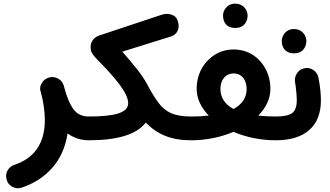

<svg xmlns="http://www.w3.org/2000/svg" viewBox="-20 -721 1795 1045"><path d="M202.1 -220.2C216.8 -164.6 224.1 -113.8 224.1 -68.4C224.1 65.9 161.1 142.1 57.1 176.8C28.3 186.5 13.2 213.9 13.2 235.8C13.2 242.7 14.2 250 16.6 257.8C21 273.4 29.8 285.2 42 292.5C54.2 299.8 65.9 303.7 76.7 303.7C84 303.7 91.3 302.2 99.1 299.8C164.1 278.3 218.8 243.2 263.2 193.8C307.6 144.5 335.9 81.5 347.7 5.4C380.9 28.8 418.9 42.5 461.9 42.5H462.4C480.5 42.5 495.6 36.1 508.3 23.9C520.5 11.2 526.9 -3.9 526.9 -22C526.9 -40 520.5 -55.2 508.3 -67.9C495.6 -80.6 480.5 -86.9 462.4 -86.9H461.9C427.2 -86.9 400.4 -99.6 380.9 -125.5C360.8 -151.4 343.3 -192.9 328.1 -251C327.6 -251.5 327.6 -252.4 327.6 -252.9C321.8 -276.4 301.3 -296.9 273.9 -300.8C270.5 -301.3 267.6 -301.8 264.2 -301.8C259.3 -301.8 254.4 -301.3 250 -299.8C232.9 -295.4 219.7 -287.1 211.4 -274.4C202.6 -261.2 198.2 -250 198.2 -239.7C198.2 -233.4 199.2 -227.5 201.7 -221.7Z M397.5 -22C397.5 -3.9 403.8 11.2 416.5 23.9C429.2 36.1 444.3 42.5 462.4 42.5C616.7 42.5 722.7 12.2 773.4 -53.7C836.4 10.3 910.2 42.5 1020 42.5H1020.5C1038.6 42.5 1053.7 36.1 1066.4 23.9C1078.6 11.2 1085 -3.9 1085 -22C1085 -40 1078.6 -55.2 1066.4 -67.9C1053.7 -80.6 1038.6 -86.9 1020.5 -86.9H1020C975.1 -86.9 939.5 -92.8 912.6 -104.5C885.7 -116.2 862.3 -134.8 843.3 -160.6C824.2 -186 803.2 -219.7 781.2 -261.7C780.8 -263.2 779.8 -264.2 779.3 -265.1C752.4 -315.4 707.5 -369.1 645.5 -439.9L907.7 -521.5C942.4 -531.7 952.1 -558.1 952.1 -579.6C952.1 -586.4 951.2 -593.8 949.2 -601.6C943.8 -620.6 935.1 -632.3 922.4 -637.7C909.7 -643.1 898.4 -645.5 889.2 -645.5C879.9 -645.5 869.6 -644 859.4 -640.6L521.5 -528.3C491.7 -519 473.1 -494.1 473.1 -465.3C473.1 -449.7 476.6 -437.5 482.9 -428.2C489.3 -418.9 499 -407.2 512.2 -394C601.6 -302.7 677.7 -216.3 677.7 -159.2C677.7 -106.4 602.5 -86.9 462.4 -86.9C444.3 -86.9 429.2 -80.6 416.5 -67.9C403.8 -55.2 397.5 -40 397.5 -22Z M956.1 -22C956.1 -3.9 962.4 11.2 974.6 23.9C987.3 36.1 1002.4 42.5 1020.5 42.5C1102.1 42.5 1182.1 25.9 1250.5 -3.4C1319.3 25.9 1399.4 42.5 1481 42.5H1481.4C1499.5 42.5 1514.6 36.1 1527.3 23.9C1539.6 11.2 1545.9 -3.9 1545.9 -22C1545.9 -40 1539.6 -55.2 1527.3 -67.9C1514.6 -80.6 1499.5 -86.9 1481.4 -86.9H1481C1446.3 -86.9 1414.6 -88.4 1385.7 -91.8C1426.8 -133.3 1451.7 -183.6 1451.7 -236.8C1451.7 -276.4 1442.9 -312.5 1425.8 -345.2C1391.1 -410.2 1329.6 -451.7 1252 -451.7C1213.4 -451.7 1179.2 -441.9 1148.9 -422.9C1087.9 -384.3 1050.3 -316.9 1050.3 -237.3C1050.3 -184.1 1075.2 -134.3 1116.2 -91.8C1087.4 -88.4 1055.2 -86.9 1020.5 -86.9C1002.4 -86.9 987.3 -80.6 974.6 -67.9C962.4 -55.2 956.1 -40 956.1 -22ZM1179.7 -237.3C1179.7 -285.6 1207.5 -321.3 1252 -321.3C1296.4 -321.3 1322.3 -285.2 1322.3 -236.8C1322.3 -189.5 1298.3 -153.3 1251 -127.9C1203.6 -153.3 1179.7 -189.9 1179.7 -237.3ZM1193.8 -636.7C1193.8 -626 1195.3 -616.2 1198.7 -607.4C1206.5 -587.4 1223.6 -568.8 1260.3 -568.8C1313.5 -568.8 1327.6 -609.9 1327.6 -636.2C1327.6 -647.5 1324.2 -659.2 1317.4 -670.9C1306.2 -688 1287.1 -701.2 1259.8 -701.2C1240.7 -701.2 1224.6 -694.8 1212.4 -681.6C1200.2 -668.5 1193.8 -653.3 1193.8 -636.7Z M1417 -22C1417 -3.9 1423.3 11.2 1435.5 23.9C1448.2 36.1 1463.4 42.5 1481.4 42.5C1641.1 42.5 1726.6 -35.6 1726.6 -173.8C1726.6 -206.5 1723.1 -247.6 1713.9 -294.9C1710.9 -312.5 1703.1 -326.2 1690.4 -336.4C1677.7 -346.2 1664.6 -351.1 1650.9 -351.1C1647.5 -351.1 1644.5 -350.6 1641.1 -350.1C1623.5 -347.7 1609.9 -340.3 1600.1 -327.1C1589.8 -314 1585 -300.3 1585 -286.1C1585 -283.2 1585 -280.3 1585.4 -277.3C1591.8 -237.8 1595.2 -199.2 1595.2 -174.3C1595.2 -140.1 1586.4 -117.2 1569.3 -105C1552.2 -92.8 1522.9 -86.9 1481.4 -86.9C1463.4 -86.9 1448.2 -80.6 1435.5 -67.9C1423.3 -55.2 1417 -40 1417 -22ZM1513.7 -498.5C1513.7 -487.8 1515.1 -478 1518.6 -469.2C1526.4 -449.2 1543.5 -430.7 1580.1 -430.7C1633.3 -430.7 1647.5 -471.7 1647.5 -498C1647.5 -509.3 1644 -521 1637.2 -532.7C1626 -549.8 1606.9 -563 1579.6 -563C1560.5 -563 1544.4 -556.6 1532.2 -543.5C1520 -530.3 1513.7 -515.1 1513.7 -498.5Z"/></svg>

Font: Mikhak
Style: Bold
Weight: 700
Designer: Amin Abedi
Version: Version 3.2